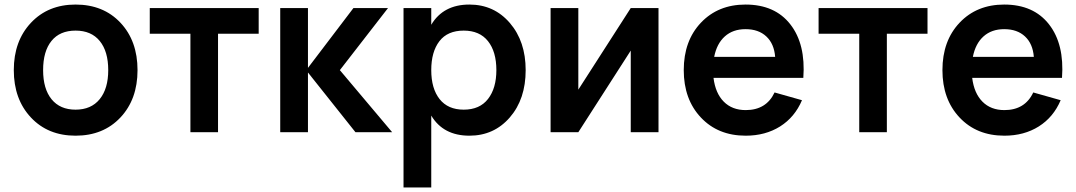

<svg xmlns="http://www.w3.org/2000/svg" viewBox="-20 -575 4680 835"><path d="M308.6 15.1Q188.5 15.1 114.3 -64.2Q40 -143.6 40 -270Q40 -396.5 114.5 -475.8Q189 -555.2 308.6 -555.2Q429.7 -555.2 503.9 -476.1Q578.1 -397 578.1 -270Q578.1 -143.1 503.7 -64Q429.2 15.1 308.6 15.1ZM308.6 -98.1Q376.5 -98.1 413.6 -143.8Q450.7 -189.5 450.7 -270Q450.7 -351.6 413.8 -396.7Q377 -441.9 308.6 -441.9Q240.2 -441.9 203.9 -397Q167.5 -352.1 167.5 -270Q167.5 -188.5 204.3 -143.3Q241.2 -98.1 308.6 -98.1Z M928.2 0H808.1V-428.2H631.3V-540H1105V-428.2H928.2Z M1198.7 0V-540H1319.3V-279.8L1517.1 -540H1667.5L1458 -270L1685.5 0H1525.9L1319.3 -259.8V0Z M1855.5 240.2H1734.9V-540H1855.5V-467.3Q1907.7 -555.2 2021.5 -555.2Q2128.4 -555.2 2197.3 -475.1Q2266.1 -395 2266.1 -270Q2266.1 -144 2197.3 -64.5Q2128.4 15.1 2021.5 15.1Q1907.7 15.1 1855.5 -72.3ZM1996.6 -98.1Q2066.4 -98.1 2102.5 -144.8Q2138.7 -191.4 2138.7 -270Q2138.7 -350.1 2102.3 -396Q2065.9 -441.9 1996.6 -441.9Q1926.3 -441.9 1890.9 -395.8Q1855.5 -349.6 1855.5 -270Q1855.5 -189.9 1891.8 -144Q1928.2 -98.1 1996.6 -98.1Z M2723.1 -540H2843.8V0H2723.1V-355L2495.1 0H2374.5V-540H2495.1V-185.1Z M3223.1 -96.2Q3312.5 -96.2 3348.6 -172.9L3467.8 -139.2Q3436.5 -65.4 3372.6 -25.1Q3308.6 15.1 3223.1 15.1Q3102.5 15.1 3028.1 -64Q2953.6 -143.1 2953.6 -270Q2953.6 -397.5 3028.3 -476.3Q3103 -555.2 3222.2 -555.2Q3350.1 -555.2 3417.2 -469Q3484.4 -382.8 3473.6 -236.3H3083Q3091.3 -169.4 3127.7 -132.8Q3164.1 -96.2 3223.1 -96.2ZM3085.9 -327.6H3351.1Q3346.7 -384.8 3312.7 -416.5Q3278.8 -448.2 3222.2 -448.2Q3167.5 -448.2 3132.3 -416.7Q3097.2 -385.3 3085.9 -327.6Z M3836.9 0H3716.8V-428.2H3540V-540H4013.7V-428.2H3836.9Z M4348.1 -96.2Q4437.5 -96.2 4473.6 -172.9L4592.8 -139.2Q4561.5 -65.4 4497.6 -25.1Q4433.6 15.1 4348.1 15.1Q4227.5 15.1 4153.1 -64Q4078.6 -143.1 4078.6 -270Q4078.6 -397.5 4153.3 -476.3Q4228 -555.2 4347.2 -555.2Q4475.1 -555.2 4542.2 -469Q4609.4 -382.8 4598.6 -236.3H4208Q4216.3 -169.4 4252.7 -132.8Q4289.1 -96.2 4348.1 -96.2ZM4210.9 -327.6H4476.1Q4471.7 -384.8 4437.7 -416.5Q4403.8 -448.2 4347.2 -448.2Q4292.5 -448.2 4257.3 -416.7Q4222.2 -385.3 4210.9 -327.6Z"/></svg>

Font: Vela Sans Bd
Style: Bold
Weight: 700
Designer: Principal design: Mikhail Sharanda - project Manrope.
Design modification: Ravid Balaliev
Foundry: Mikhail Sharanda
Version: Version 1.001